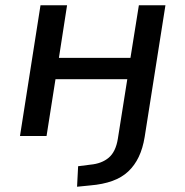

<svg xmlns="http://www.w3.org/2000/svg" viewBox="-20 -517 705 730"><path d="M273 193 277 115 324 109Q367 105 393.5 82.5Q420 60 428 11L464 -216H191L157 0H56L134 -497H235L204 -297H476L508 -497H609L530 4Q523 47 507.5 79.5Q492 112 467.5 135Q443 158 407 171Q371 184 323 188Z"/></svg>

Font: Nunito Sans 7pt Medium
Style: Italic
Weight: 500
Italic angle: -9°
Designer: Vernon Adams
Foundry: Vernon Adams
Version: Version 3.101;gftools[0.9.27]